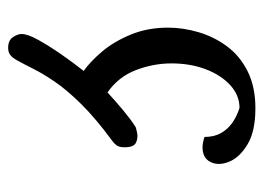

<svg xmlns="http://www.w3.org/2000/svg" viewBox="-110 -544 662 483"><g transform="rotate(90 221.5 -303.0)"><path d="M101 8Q82 8 74 -4Q66 -16 66 -26Q66 -41 81 -68Q96 -95 117.5 -126Q139 -157 159 -182Q136 -198 110.5 -228Q85 -258 67.5 -300.5Q50 -343 50 -394Q50 -432 61.5 -471Q73 -510 97 -542.5Q121 -575 160 -594.5Q199 -614 253 -614Q311 -614 344 -594Q377 -574 387.5 -547.5Q398 -521 388 -501Q378 -481 351 -481Q346 -481 340.5 -482Q335 -483 331 -484Q327 -485 325 -486Q325 -510 315.5 -527Q306 -544 290 -555.5Q274 -567 252 -574Q220 -574 194.5 -550.5Q169 -527 154.5 -488.5Q140 -450 140 -403Q140 -357 157 -313Q174 -269 213 -242Q236 -263 257.5 -281Q279 -299 299 -312Q302 -314 315 -316.5Q328 -319 339.5 -313.5Q351 -308 351 -285Q351 -272 346.5 -265.5Q342 -259 335 -254Q278 -212 242.5 -176Q207 -140 186.5 -110Q166 -80 154 -56Q142 -32 132 -14Q126 -3 119 2.5Q112 8 101 8Z"/></g></svg>

Font: El Messiri
Style: Regular
Weight: 400
Designer: Mohamed Gaber
Foundry: Kief Type Foundry
Version: Version 2.020